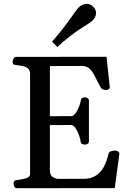

<svg xmlns="http://www.w3.org/2000/svg" viewBox="-20 -993 693 1013"><path d="M51.3 -24.9Q51.3 -41 67.4 -43Q90.8 -44.9 114.7 -51.5Q138.7 -58.1 138.7 -74.2V-602.5Q138.7 -623.5 126.2 -632.8Q113.8 -642.1 96.7 -645.3Q79.6 -648.4 64.5 -649.9Q54.2 -650.9 50.5 -654.1Q46.9 -657.2 46.9 -668Q46.9 -673.3 51 -683.1Q55.2 -692.9 63.5 -692.9L542 -693.4L559.1 -534.7Q560.1 -526.4 553.2 -522.2Q546.4 -518.1 541 -518.1Q533.2 -518.1 524.4 -520.8Q515.6 -523.4 509.8 -534.2Q490.2 -570.8 477.8 -595.5Q465.3 -620.1 450.4 -632.6Q435.5 -645 409.2 -645L243.2 -644.5V-379.9L357.4 -380.4Q370.1 -382.3 380.9 -398.9Q391.6 -415.5 398.7 -434.8Q405.8 -454.1 406.7 -463.9Q407.7 -473.6 414.6 -476.6Q421.4 -479.5 429.2 -479.5Q434.6 -479.5 441.9 -475.3Q449.2 -471.2 449.2 -462.9V-246.6Q449.2 -238.3 441.9 -234.1Q434.6 -230 429.2 -230Q421.4 -230 413.8 -233.4Q406.2 -236.8 405.3 -246.1Q404.8 -256.8 397.7 -277.6Q390.6 -298.3 379.4 -315.9Q368.2 -333.5 354.5 -333.5L243.2 -333V-96.2Q243.2 -69.3 256.8 -60.1Q270.5 -50.8 286.6 -49.3L425.8 -49.8Q469.7 -49.8 502.4 -79.3Q535.2 -108.9 552.7 -182.6Q555.2 -191.9 566.7 -195.3Q578.1 -198.7 585.9 -198.7Q595.2 -198.7 602.1 -194.6Q608.9 -190.4 609.9 -182.1L585.4 -0.5L67.9 0Q59.6 0 55.4 -9.8Q51.3 -19.5 51.3 -24.9ZM282.2 -745.1 254.9 -773.4Q314.9 -842.8 350.1 -893.6Q385.3 -944.3 396.5 -955.1Q404.3 -962.4 415 -967.5Q425.8 -972.7 438 -972.7Q457.5 -972.7 473.1 -956.5Q480.5 -948.7 483.6 -940.7Q486.8 -932.6 486.8 -924.3Q486.8 -912.6 481.4 -902.3Q476.1 -892.1 468.3 -884.3Q457 -873.5 407 -842.8Q356.9 -812 282.2 -745.1Z"/></svg>

Font: Gelasio
Style: Regular
Weight: 400
Designer: Eben Sorkin
Foundry: Eben Sorkin
Version: Version 1.008